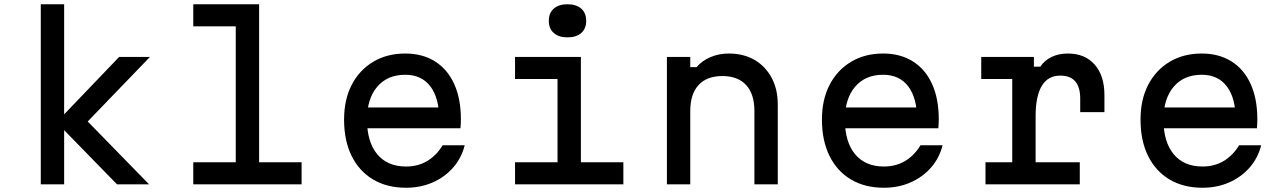

<svg xmlns="http://www.w3.org/2000/svg" viewBox="-20 -868 6040 904"><path d="M531 0 246 -292 541 -600H686L393 -296L682 0ZM172 0V-848H282V0Z M890 -848H1200V-104H1400V0H890V-104H1090V-744H890Z M1685 -362H2085L2048 -305Q2048 -406 2006.5 -461Q1965 -516 1888 -516Q1804 -516 1756 -459.5Q1708 -403 1708 -305Q1708 -200 1756 -142Q1804 -84 1892 -84Q1948 -84 1991.5 -110Q2035 -136 2064 -184H2168Q2153 -124 2113.5 -79Q2074 -34 2017 -9Q1960 16 1892 16Q1802 16 1736.5 -23Q1671 -62 1635.5 -134Q1600 -206 1600 -305Q1600 -399 1636 -468.5Q1672 -538 1737 -577Q1802 -616 1888 -616Q1969 -616 2028 -579Q2087 -542 2118.5 -472.5Q2150 -403 2150 -307Q2150 -296 2149.5 -285.5Q2149 -275 2148 -264H1685Z M2405 -600H2715V-104H2915V0H2405V-104H2605V-496H2405ZM2652 -692Q2611 -692 2587.5 -712.5Q2564 -733 2564 -770Q2564 -807 2587.5 -827.5Q2611 -848 2652 -848Q2693 -848 2716.5 -827.5Q2740 -807 2740 -770Q2740 -733 2716.5 -712.5Q2693 -692 2652 -692Z M3120 0V-600H3230V-552H3260Q3285 -582 3325 -599Q3365 -616 3411 -616Q3481 -616 3532.5 -586Q3584 -556 3613 -502Q3642 -448 3642 -376V0H3532V-346Q3532 -425 3493 -467.5Q3454 -510 3381 -510Q3308 -510 3269 -467.5Q3230 -425 3230 -346V0Z M3935 -362H4335L4298 -305Q4298 -406 4256.5 -461Q4215 -516 4138 -516Q4054 -516 4006 -459.5Q3958 -403 3958 -305Q3958 -200 4006 -142Q4054 -84 4142 -84Q4198 -84 4241.5 -110Q4285 -136 4314 -184H4418Q4403 -124 4363.5 -79Q4324 -34 4267 -9Q4210 16 4142 16Q4052 16 3986.5 -23Q3921 -62 3885.5 -134Q3850 -206 3850 -305Q3850 -399 3886 -468.5Q3922 -538 3987 -577Q4052 -616 4138 -616Q4219 -616 4278 -579Q4337 -542 4368.5 -472.5Q4400 -403 4400 -307Q4400 -296 4399.5 -285.5Q4399 -275 4398 -264H3935Z M4600 -600H4848V-554H4878Q4898 -584 4931.5 -600Q4965 -616 5008 -616Q5088 -616 5134 -564Q5180 -512 5180 -420V-340H5066V-404Q5066 -512 4972 -512Q4914 -512 4885 -463.5Q4856 -415 4856 -320V-104H5064V0H4620V-104H4746V-496H4600Z M5435 -362H5835L5798 -305Q5798 -406 5756.5 -461Q5715 -516 5638 -516Q5554 -516 5506 -459.5Q5458 -403 5458 -305Q5458 -200 5506 -142Q5554 -84 5642 -84Q5698 -84 5741.5 -110Q5785 -136 5814 -184H5918Q5903 -124 5863.5 -79Q5824 -34 5767 -9Q5710 16 5642 16Q5552 16 5486.5 -23Q5421 -62 5385.5 -134Q5350 -206 5350 -305Q5350 -399 5386 -468.5Q5422 -538 5487 -577Q5552 -616 5638 -616Q5719 -616 5778 -579Q5837 -542 5868.5 -472.5Q5900 -403 5900 -307Q5900 -296 5899.5 -285.5Q5899 -275 5898 -264H5435Z"/></svg>

Font: Martian Mono SemiExpanded
Style: Regular
Weight: 400
Width: 6
Monospace: yes
Designer: Roman Shamin
Foundry: Evil Martians
Version: Version 1.000